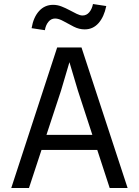

<svg xmlns="http://www.w3.org/2000/svg" viewBox="-20 -934 690 954"><path d="M139 -189V-264H518V-189ZM264 -698H385L614 0H525L367 -484L325 -625L283 -483L124 0H36ZM203 -784 137 -794Q146 -848 174 -879Q202 -910 244 -910Q265 -910 285.5 -902Q306 -894 325.5 -883.5Q345 -873 361.5 -865Q378 -857 390 -857Q410 -857 423.5 -873Q437 -889 442 -914L508 -904Q497 -850 469.5 -819Q442 -788 401 -788Q373 -788 346.5 -801.5Q320 -815 296 -828.5Q272 -842 254 -842Q234 -842 220.5 -825.5Q207 -809 203 -784Z"/></svg>

Font: Azeret Mono Light
Style: Regular
Weight: 300
Designer: Martin Vácha
Foundry: Displaay
Version: Version 1.002